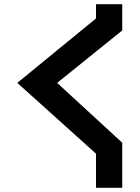

<svg xmlns="http://www.w3.org/2000/svg" viewBox="-20 -895 665 915"><path d="M562.5 0H437.5V-162.6L62.5 -500L437.5 -807.1V-875H562.5V-750L252.4 -500L562.5 -214.8Z"/></svg>

Font: Oldtimer
Style: Regular
Weight: 400
Designer: GGBotNet
Foundry: GGBotNet
Version: 1.00